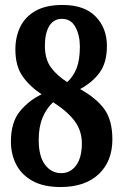

<svg xmlns="http://www.w3.org/2000/svg" viewBox="-20 -744 496 774"><path d="M224 10Q155 10 110.5 -15Q66 -40 45 -81.5Q24 -123 24 -173Q24 -251 60 -295Q96 -339 148 -364Q100 -395 71 -436.5Q42 -478 42 -545Q42 -595 61.5 -635.5Q81 -676 123 -700Q165 -724 232 -724Q321 -724 366 -677Q411 -630 411 -559Q411 -492 382 -452Q353 -412 303 -385Q369 -348 401 -303.5Q433 -259 433 -182Q433 -94 378 -42Q323 10 224 10ZM251 -413Q276 -436 289 -469.5Q302 -503 302 -556Q302 -602 284 -635Q266 -668 230 -668Q196 -668 178.5 -639Q161 -610 161 -560Q161 -505 185.5 -472Q210 -439 251 -413ZM227 -46Q264 -46 287 -77.5Q310 -109 310 -166Q310 -217 281 -256Q252 -295 194 -332Q167 -307 151.5 -269.5Q136 -232 136 -180Q136 -114 161.5 -80Q187 -46 227 -46Z"/></svg>

Font: Noto Serif Armenian ExtraCondensed
Style: Bold
Weight: 700
Width: 2
Designer: Monotype Design Team
Foundry: Monotype Imaging Inc.
Version: Version 2.008; ttfautohint (v1.8.4.7-5d5b)